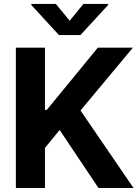

<svg xmlns="http://www.w3.org/2000/svg" viewBox="-20 -947 703 967"><path d="M59.9 -707H206.4V-393.4H215.7L472.7 -707H649.3L385.4 -390.5L652.6 0H476.1L280.4 -292.3L206.4 -202.1V0H59.9ZM331 -842.5 400.1 -927.1H524.4V-921.8L385.2 -770.5H276.9L137.7 -921.8V-927.1H261.5Z"/></svg>

Font: Pretendard GOV Variable
Style: Regular
Weight: 400
Designer: Base glyphs from Inter by Rasmus Andersson; Hangul glyphs from Noto Sans CJK(Source Han Sans) by Jang Soo-young and Kang
Foundry: Kil Hyung-jin
Version: Version 1.307;Glyphs 3.2 (3192)